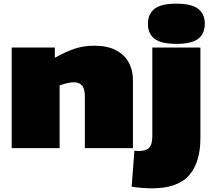

<svg xmlns="http://www.w3.org/2000/svg" viewBox="-20 -810 1159 1050"><path d="M44 0V-550H280V-494Q343 -529 391 -544.5Q439 -560 495 -560Q568 -560 615 -535Q662 -510 684.5 -467.5Q707 -425 707 -374V0H444V-282Q444 -327 427.5 -343.5Q411 -360 385 -360Q368 -360 348.5 -355.5Q329 -351 306 -343V0ZM945 -570Q862 -570 825.5 -597.5Q789 -625 789 -680Q789 -734 825.5 -762Q862 -790 945 -790Q1027 -790 1063.5 -762Q1100 -734 1100 -680Q1100 -625 1063.5 -597.5Q1027 -570 945 -570ZM1076 -550V-56Q1076 79 1013.5 149.5Q951 220 810 220Q788 220 756 217.5Q724 215 700 211L715 14Q728 16 737 16Q777 16 795 -1.5Q813 -19 813 -66V-550Z"/></svg>

Font: Georama Extended Black
Style: Regular
Weight: 900
Width: 7
Designer: Jean-Baptiste Levee
Foundry: Production Type
Version: Version 1.000